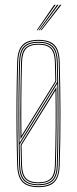

<svg xmlns="http://www.w3.org/2000/svg" viewBox="-20 -770 318 795"><path d="M139.2 5Q110.2 5 91 -3.6Q71.8 -12.2 62 -32Q52.2 -51.8 51.2 -85Q49.2 -154.5 48.5 -223.4Q47.8 -292.2 48.4 -364.1Q49 -436 51.2 -514Q52.2 -546.8 61.6 -566.8Q71 -586.8 90 -595.9Q109 -605 139.2 -605Q169.5 -605 188.6 -595.9Q207.8 -586.8 217 -566.8Q226.2 -546.8 227.2 -514Q230 -410.8 230.4 -305.2Q230.8 -199.8 227.2 -85Q226.2 -51.8 216.5 -32Q206.8 -12.2 187.6 -3.6Q168.5 5 139.2 5ZM139.2 1Q180.8 1 201.4 -18Q222 -37 223.2 -85.2Q226.8 -202 226.5 -305.8Q226.2 -409.5 223.2 -513.8Q222.5 -546.2 213.1 -565.2Q203.8 -584.2 185.4 -592.6Q167 -601 139.2 -601Q111.5 -601 93.1 -592.6Q74.8 -584.2 65.5 -565.2Q56.2 -546.2 55.2 -513.8Q53.2 -444.2 52.5 -375.2Q51.8 -306.2 52.4 -234.6Q53 -163 55.2 -85.2Q56.2 -53.2 65.6 -34.2Q75 -15.2 93.4 -7.1Q111.8 1 139.2 1ZM139.2 -3Q97.8 -3 79.1 -22.1Q60.5 -41.2 59.2 -85.2Q57.2 -159 56.5 -229.2Q55.8 -299.5 56.5 -369.9Q57.2 -440.2 59.2 -513.8Q60.5 -558.5 79.1 -577.8Q97.8 -597 139.2 -597Q180.8 -597 199.4 -577.8Q218 -558.5 219.2 -513.8Q221.2 -444.2 222 -375.2Q222.8 -306.2 222.1 -234.5Q221.5 -162.8 219.2 -85.2Q218 -41.2 199.4 -22.1Q180.8 -3 139.2 -3ZM139.2 -7Q178.8 -7 196.4 -25.2Q214 -43.5 215.2 -85.5Q218 -179.5 218.4 -262.8Q218.8 -346 217.2 -424L61.2 -171.5Q61.5 -157.8 61.9 -142.9Q62.2 -128 62.6 -113.4Q63 -98.8 63.2 -85.5Q64.5 -44 81.9 -25.5Q99.2 -7 139.2 -7ZM139.2 -11Q102.8 -11 85.6 -28Q68.5 -45 67.2 -85.5Q67 -96.8 66.5 -116.6Q66 -136.5 65.6 -153Q65.2 -169.5 65.2 -170.2L213.5 -409.8Q214.8 -331.5 214.4 -253.9Q214 -176.2 211.2 -85.5Q210.2 -43.8 192.4 -27.4Q174.5 -11 139.2 -11ZM139.2 -15Q174.5 -15 190.4 -31.5Q206.2 -48 207.2 -85.8Q209.8 -172 210.4 -244.5Q211 -317 209.8 -395.5L69.2 -169.2Q69.5 -155.8 69.9 -138.9Q70.2 -122 70.6 -107.4Q71 -92.8 71.2 -85.5Q72.5 -47.8 88.2 -31.4Q104 -15 139.2 -15ZM61 -179 217 -431.5Q216.8 -450.5 216.2 -474.6Q215.8 -498.8 215.2 -513.5Q214 -556 196.4 -574.5Q178.8 -593 139.2 -593Q99.8 -593 82.1 -574.5Q64.5 -556 63.2 -513.5Q60.8 -423.2 60.2 -343.4Q59.8 -263.5 61 -179ZM64.8 -193.2Q64 -245.8 64 -297.4Q64 -349 64.9 -402.4Q65.8 -455.8 67.2 -513.5Q68.5 -555.8 86.1 -572.4Q103.8 -589 139.2 -589Q176.2 -589 193.2 -571.6Q210.2 -554.2 211.2 -513.5Q211.8 -503 212 -488.4Q212.2 -473.8 212.5 -459Q212.8 -444.2 213 -432.8ZM68.8 -207.5 209 -433.8Q208.8 -450.8 208.2 -473.8Q207.8 -496.8 207.2 -513.5Q206.2 -551.8 190.4 -568.4Q174.5 -585 139.2 -585Q104 -585 88.2 -568.4Q72.5 -551.8 71.2 -513.5Q69 -436.8 68.4 -360.1Q67.8 -283.5 68.8 -207.5ZM132.2 -645 204.2 -750H210.2L136.2 -645ZM148.2 -645 228.2 -750H234.2L152.2 -645ZM140.2 -645 216.2 -750H222.2L144.2 -645Z"/></svg>

Font: Big Shoulders Inline Display Thin Thin
Style: Regular
Weight: 250
Version: Version 2.002